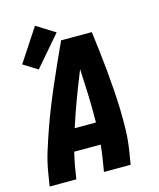

<svg xmlns="http://www.w3.org/2000/svg" viewBox="-124 -934 848 1021"><g transform="rotate(-15 300.0 -423.0)"><path d="M21 0 33 -74Q42 -130 59.5 -186Q77 -242 96.5 -297.5Q116 -353 138 -408Q160 -463 183.5 -517.5Q207 -572 231.5 -626.5Q256 -681 281 -735H450Q457 -681 463.5 -626.5Q470 -572 475 -517.5Q480 -463 484 -408Q488 -353 489.5 -297.5Q491 -242 489.5 -186Q488 -130 479 -74L467 0H320L332 -74Q335 -91 337 -109Q339 -127 341 -145H195Q191 -127 187 -109.5Q183 -92 180 -74L168 0ZM230 -265H347Q348 -339 345.5 -413Q343 -487 339 -561Q309 -487 281.5 -413.5Q254 -340 230 -265ZM126 -616 48 -665 167 -846 269 -782Z"/></g></svg>

Font: Iosevka Curly HvExObl
Style: Regular
Weight: 900
Width: 7
Italic angle: -9°
Monospace: yes
Designer: Belleve Invis
Foundry: Belleve Invis
Version: Version 11.1.0; ttfautohint (v1.8.3)